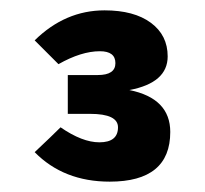

<svg xmlns="http://www.w3.org/2000/svg" viewBox="-20 -665 396 371"><path d="M111 -445V-520H157Q159 -520 164 -520Q167 -520 169 -520Q203 -520 203 -543Q203 -566 173 -566Q137 -566 93 -541L47 -587Q106 -645 182 -645Q239 -645 271.5 -621Q304 -597 304 -556Q304 -505 230 -491Q309 -475 309 -410Q309 -314 192 -314Q103 -314 47 -371Q81 -403 97 -419Q139 -390 172 -390Q208 -390 208 -419Q208 -445 154 -445Z"/></svg>

Font: Tajawal
Style: Bold
Weight: 700
Designer: Boutros Fonts
Foundry: Created by Boutros International 2017
Version: Version 1.700